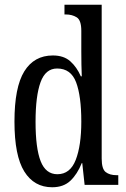

<svg xmlns="http://www.w3.org/2000/svg" viewBox="-20 -780 533 810"><path d="M200 10Q124 10 82.5 -56.5Q41 -123 41 -267Q41 -412 82.5 -479Q124 -546 203 -546Q249 -546 276.5 -521.5Q304 -497 321 -458H325Q324 -481 323.5 -508Q323 -535 323 -563V-650Q323 -695 303.5 -707Q284 -719 258 -719H252V-760H409V-111Q409 -67 426 -54Q443 -41 471 -41H479V0H337L327 -92H325Q306 -45 277 -17.5Q248 10 200 10ZM222 -45Q276 -45 299.5 -105.5Q323 -166 323 -267Q323 -375 301 -433Q279 -491 221 -491Q172 -491 151 -433Q130 -375 130 -266Q130 -155 151.5 -100Q173 -45 222 -45Z"/></svg>

Font: Noto Serif Lao ExtraCondensed
Style: Regular
Weight: 400
Width: 2
Designer: Monotype Design Team
Foundry: Monotype Imaging Inc.
Version: Version 2.003; ttfautohint (v1.8.4.7-5d5b)